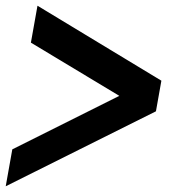

<svg xmlns="http://www.w3.org/2000/svg" viewBox="-26 -626 625 671"><path d="M-6 25 519 -237 538 -344 105 -606 82 -477 391 -291 17 -104Z"/></svg>

Font: Uncut Sans
Style: Bold Italic
Weight: 700
Italic angle: -10°
Designer: Kasper Nordkvist
Foundry: Uncut Type
Version: Version 1.111;FEAKit 1.0